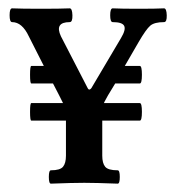

<svg xmlns="http://www.w3.org/2000/svg" viewBox="-20 -438 422 460"><path d="M102 2Q97 2 97 -14Q97 -30 102 -30Q124 -30 131 -38.5Q138 -47 138 -65V-149H55Q52 -149 52 -170Q52 -191 55 -191H131Q130 -193 127 -199Q124 -205 122 -209L107 -238H55Q52 -238 52 -259Q52 -280 55 -280H85L49 -351Q33 -385 9 -385Q3 -385 3 -401.5Q3 -418 9 -418Q32 -417 78 -417Q124 -417 147 -418Q153 -418 153.5 -401.5Q154 -385 147 -385Q110 -385 126 -351L190 -227Q192 -223 194.5 -223.5Q197 -224 199 -227L270 -347Q282 -367 277.5 -376Q273 -385 250 -385Q244 -385 244 -401.5Q244 -418 250 -418Q271 -417 312 -417Q353 -417 373 -418Q379 -418 379.5 -401.5Q380 -385 373 -385Q350 -385 340 -376.5Q330 -368 312 -337L279 -280H315Q320 -280 320 -259Q320 -238 315 -238H256L239 -210Q237 -206 233.5 -200Q230 -194 229 -191H315Q320 -191 320 -170Q320 -149 315 -149H225V-65Q225 -47 232 -38.5Q239 -30 262 -30Q267 -30 267 -14Q267 2 262 2Q208 0 182 0Q154 0 102 2Z"/></svg>

Font: Junicode Cond Medium
Style: Regular
Weight: 500
Width: 3
Designer: Peter S. Baker
Version: Version 2.201